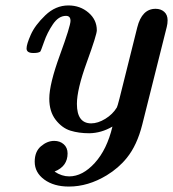

<svg xmlns="http://www.w3.org/2000/svg" viewBox="-20 -476 633 702"><path d="M77.1 -298.8Q77.1 -314 92.5 -348.9Q107.9 -383.8 145.5 -419.9Q183.1 -456.1 230 -456.1Q272.9 -456.1 303.5 -429.9Q334 -403.8 334 -365.2Q334 -349.1 297.6 -249Q261.2 -148.9 261.2 -96.2Q261.2 -25.4 313 -24.9Q337.9 -24.9 365 -41.5Q392.1 -58.1 407.2 -83Q409.2 -85.9 417 -116.2L481.9 -376Q499 -443.8 548.8 -443.8Q567.9 -443.8 580.3 -432.9Q592.8 -421.9 592.8 -401.9Q592.8 -389.6 589.8 -377.9L500 -20Q481 55.2 443.8 101.1Q414.1 138.2 370.1 165Q302.2 206.1 231.9 206.1Q176.8 206.1 141.8 180.4Q106.9 154.8 106.9 115.2Q106.9 78.1 129.9 58.6Q152.8 39.1 178.2 39.1Q199.2 39.1 213.1 51.5Q227.1 64 227.1 85Q227.1 131.8 180.2 150.9V151.9Q206.1 168.9 232.9 168.9Q281.7 168.9 326.4 119.9Q371.1 70.8 391.1 -13.2Q350.1 10.7 306.2 11.2Q268.1 11.2 237.5 1.7Q207 -7.8 183.6 -37.8Q160.2 -67.9 160.2 -115.2Q160.2 -168.5 199 -274.7Q237.8 -380.9 237.8 -399.9Q237.8 -418 221.2 -418Q194.3 -418 173.6 -387.5Q152.8 -356.9 140.9 -322.5Q128.9 -288.1 127 -287.1Q120.1 -282.2 103 -282.2Q102.5 -282.2 101.6 -282.2Q77.1 -282.2 77.1 -298.8Z"/></svg>

Font: CMU Serif
Style: BoldItalic
Weight: 700
Italic angle: -14.04°
Version: Version 0.7.0